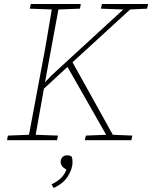

<svg xmlns="http://www.w3.org/2000/svg" viewBox="-20 -696 755 953"><path d="M481 -653 486 -676H715L710 -653L626 -649L340 -387L540 -27L637 -23L632 0H401L406 -23L507 -27L315 -364L198 -256Q188 -199 177.5 -141.5Q167 -84 157 -27L268 -23L263 0H15L19 -23L124 -27L187 -364Q201 -435 213 -506.5Q225 -578 237 -649L128 -653L133 -676H381L377 -653L270 -649L208 -313Q207 -306 206 -300Q205 -294 203 -287L235 -321L592 -649ZM340 107Q340 144 316 180.5Q292 217 246 237L236 219Q265 205 282.5 188Q300 171 310 146Q281 131 281 107Q281 94 289.5 84.5Q298 75 313 75Q328 75 335 81Q340 91 340 107Z"/></svg>

Font: Source Serif 4 SmText ExtraLight
Style: Italic
Weight: 200
Italic angle: -12°
Designer: Frank Grießhammer
Foundry: Adobe
Version: Version 4.005;hotconv 1.1.0;makeotfexe 2.6.0